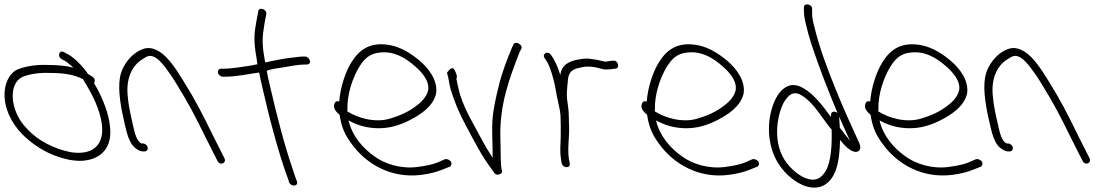

<svg xmlns="http://www.w3.org/2000/svg" viewBox="-61 -760 4976 866"><path d="M-40 -348C-46 -273 -7 -202 39 -155C75 -118 127 -82 177 -62C221 -44 282 -27 335 -38C408 -53 445 -107 435 -189C430 -249 402 -314 377 -361L363 -385C369 -393 368 -406 356 -414L335 -427C330 -435 325 -442 320 -448C299 -474 267 -505 242 -517L229 -524C208 -538 195 -507 216 -494L229 -487C237 -483 247 -475 261 -463C263 -461 266 -458 270 -455C235 -464 196 -467 154 -467C103 -469 59 -462 24 -449C-15 -435 -36 -393 -40 -348ZM25 -226C-20 -306 -11 -394 45 -415C74 -426 117 -433 161 -431C221 -431 271 -425 313 -403L319 -393C352 -339 391 -269 399 -194C408 -108 359 -57 256 -74C182 -89 110 -126 63 -177C49 -192 35 -208 25 -226Z M504 -190C513 -150 526 -108 551 -91C563 -82 574 -77 583 -77H591C601 -77 607 -85 605 -95C603 -105 593 -113 583 -113H577C556 -123 547 -158 540 -190L526 -253C522 -274 518 -295 516 -318C505 -401 532 -465 585 -495C603 -507 617 -515 642 -499C655 -491 668 -477 683 -458C700 -436 718 -410 736 -380C789 -294 816 -243 870 -133L919 -36C930 -11 961 -23 952 -45L903 -142C848 -254 822 -305 768 -392C736 -444 700 -501 657 -528C616 -552 590 -545 559 -527C529 -508 507 -481 492 -449C469 -401 475 -331 490 -253Z M922 -432C924 -422 935 -414 944 -414H952C1006 -414 1058 -426 1108 -433C1111 -416 1115 -399 1119 -380C1152 -235 1194 -71 1240 52L1243 62C1254 86 1287 79 1278 57L1274 47C1271 40 1266 23 1257 -4C1220 -111 1183 -257 1155 -380C1150 -401 1145 -422 1142 -441C1163 -449 1190 -452 1215 -456C1244 -461 1286 -469 1314 -469H1323C1333 -469 1339 -476 1337 -486C1334 -497 1325 -505 1314 -505H1305C1299 -505 1285 -504 1265 -501C1222 -497 1173 -487 1136 -478C1134 -485 1132 -491 1132 -497C1119 -569 1123 -597 1132 -654L1140 -696C1144 -719 1107 -730 1104 -710L1096 -667C1085 -609 1082 -576 1096 -499C1097 -490 1099 -480 1100 -470C1091 -469 1084 -467 1075 -465C1034 -459 985 -450 943 -450H936C926 -450 920 -441 922 -432Z M1446 -287C1441 -270 1458 -253 1470 -243L1471 -240C1480 -183 1496 -149 1528 -107C1593 -19 1704 45 1837 29C1877 24 1907 16 1932 6L1967 -8C1972 -10 1974 -14 1975 -18C1979 -34 1958 -45 1946 -42L1912 -27C1890 -18 1860 -12 1823 -7C1748 3 1675 -20 1626 -56C1575 -93 1528 -145 1511 -217C1545 -198 1583 -185 1631 -182C1695 -178 1748 -198 1787 -218C1840 -245 1893 -282 1906 -338C1915 -397 1872 -452 1832 -486C1796 -516 1754 -544 1705 -555C1606 -576 1557 -532 1524 -479C1496 -434 1474 -366 1469 -302C1453 -308 1448 -296 1446 -287ZM1505 -258 1506 -266C1504 -336 1530 -409 1558 -456C1580 -492 1603 -518 1651 -523C1718 -531 1770 -497 1810 -462C1839 -437 1878 -396 1870 -352C1863 -324 1841 -300 1817 -283C1786 -258 1745 -239 1698 -225C1632 -205 1553 -227 1505 -258Z M1971 -359C1989 -300 2010 -250 2037 -200C2074 -131 2112 -55 2156 2C2167 16 2172 34 2192 26C2202 22 2206 17 2203 10C2201 5 2200 -3 2199 -16C2196 -56 2198 -85 2196 -130C2190 -287 2238 -410 2283 -526L2290 -539C2300 -557 2265 -578 2255 -560L2249 -547C2228 -497 2203 -433 2189 -374C2177 -326 2164 -270 2160 -218C2157 -174 2161 -114 2161 -70C2161 -63 2160 -55 2161 -48L2133 -93C2123 -110 2113 -129 2102 -149C2068 -214 2025 -281 2007 -360C2004 -373 2001 -386 1999 -398L1997 -405C2004 -414 1996 -430 1990 -443C1978 -467 1960 -438 1955 -432C1962 -410 1965 -383 1971 -359Z M2472 -25C2474 -15 2483 -6 2493 -6C2505 -6 2510 -12 2509 -23L2505 -42C2498 -91 2507 -138 2506 -187C2504 -219 2506 -251 2501 -281C2498 -303 2494 -327 2496 -345L2498 -373L2501 -403C2504 -433 2520 -448 2551 -454L2565 -457C2582 -461 2603 -460 2622 -457C2641 -454 2661 -444 2680 -447C2689 -447 2702 -448 2709 -450H2716C2737 -454 2726 -491 2704 -486H2698C2688 -484 2681 -484 2671 -482C2667 -482 2662 -483 2658 -484L2641 -488C2634 -490 2626 -491 2619 -492L2598 -495C2574 -498 2552 -492 2534 -489L2515 -483C2509 -480 2502 -477 2496 -473C2478 -461 2470 -446 2466 -422C2455 -457 2443 -487 2425 -511C2411 -534 2381 -517 2396 -497C2401 -488 2405 -485 2411 -473C2424 -446 2433 -413 2441 -379C2444 -365 2446 -352 2448 -341C2452 -322 2454 -308 2458 -292L2462 -274C2464 -266 2465 -257 2466 -249C2465 -247 2466 -245 2467 -243C2468 -209 2469 -174 2468 -141C2467 -109 2464 -76 2469 -45Z M2833 -287C2828 -270 2845 -253 2857 -243L2858 -240C2867 -183 2883 -149 2915 -107C2980 -19 3091 45 3224 29C3264 24 3294 16 3319 6L3354 -8C3359 -10 3361 -14 3362 -18C3366 -34 3345 -45 3333 -42L3299 -27C3277 -18 3247 -12 3210 -7C3135 3 3062 -20 3013 -56C2962 -93 2915 -145 2898 -217C2932 -198 2970 -185 3018 -182C3082 -178 3135 -198 3174 -218C3227 -245 3280 -282 3293 -338C3302 -397 3259 -452 3219 -486C3183 -516 3141 -544 3092 -555C2993 -576 2944 -532 2911 -479C2883 -434 2861 -366 2856 -302C2840 -308 2835 -296 2833 -287ZM2892 -258 2893 -266C2891 -336 2917 -409 2945 -456C2967 -492 2990 -518 3038 -523C3105 -531 3157 -497 3197 -462C3226 -437 3265 -396 3257 -352C3250 -324 3228 -300 3204 -283C3173 -258 3132 -239 3085 -225C3019 -205 2940 -227 2892 -258Z M3410 -135C3419 -65 3450 -11 3491 28C3527 62 3581 97 3638 83C3714 59 3726 -40 3728 -129C3744 -109 3775 -73 3801 -75C3820 -77 3824 -95 3814 -116C3780 -191 3742 -273 3708 -358C3672 -447 3634 -546 3611 -644C3605 -666 3602 -684 3602 -697V-720C3602 -743 3564 -748 3565 -727V-705C3566 -688 3569 -668 3576 -643C3581 -620 3589 -592 3599 -560C3633 -457 3676 -347 3716 -252C3716 -251 3717 -250 3718 -249C3714 -253 3709 -255 3705 -256C3687 -259 3687 -245 3687 -232C3652 -280 3612 -334 3563 -362C3489 -407 3444 -336 3428 -293C3412 -250 3402 -197 3410 -135ZM3468 -56C3442 -108 3441 -165 3447 -208C3453 -250 3467 -296 3491 -321C3504 -337 3525 -347 3551 -332C3577 -318 3609 -285 3627 -259L3661 -213C3670 -201 3680 -186 3690 -176C3692 -108 3688 -31 3663 12C3644 41 3621 62 3571 43C3532 27 3489 -14 3468 -56ZM3727 -183 3724 -234C3741 -196 3756 -160 3773 -126C3766 -134 3759 -142 3752 -151C3744 -162 3736 -174 3727 -183Z M3841 -287C3836 -270 3853 -253 3865 -243L3866 -240C3875 -183 3891 -149 3923 -107C3988 -19 4099 45 4232 29C4272 24 4302 16 4327 6L4362 -8C4367 -10 4369 -14 4370 -18C4374 -34 4353 -45 4341 -42L4307 -27C4285 -18 4255 -12 4218 -7C4143 3 4070 -20 4021 -56C3970 -93 3923 -145 3906 -217C3940 -198 3978 -185 4026 -182C4090 -178 4143 -198 4182 -218C4235 -245 4288 -282 4301 -338C4310 -397 4267 -452 4227 -486C4191 -516 4149 -544 4100 -555C4001 -576 3952 -532 3919 -479C3891 -434 3869 -366 3864 -302C3848 -308 3843 -296 3841 -287ZM3900 -258 3901 -266C3899 -336 3925 -409 3953 -456C3975 -492 3998 -518 4046 -523C4113 -531 4165 -497 4205 -462C4234 -437 4273 -396 4265 -352C4258 -324 4236 -300 4212 -283C4181 -258 4140 -239 4093 -225C4027 -205 3948 -227 3900 -258Z M4406 -190C4415 -150 4428 -108 4453 -91C4465 -82 4476 -77 4485 -77H4493C4503 -77 4509 -85 4507 -95C4505 -105 4495 -113 4485 -113H4479C4458 -123 4449 -158 4442 -190L4428 -253C4424 -274 4420 -295 4418 -318C4407 -401 4434 -465 4487 -495C4505 -507 4519 -515 4544 -499C4557 -491 4570 -477 4585 -458C4602 -436 4620 -410 4638 -380C4691 -294 4718 -243 4772 -133L4821 -36C4832 -11 4863 -23 4854 -45L4805 -142C4750 -254 4724 -305 4670 -392C4638 -444 4602 -501 4559 -528C4518 -552 4492 -545 4461 -527C4431 -508 4409 -481 4394 -449C4371 -401 4377 -331 4392 -253Z"/></svg>

Font: Stray Cat
Style: OpObl
Weight: 400
Version: Version 1.0